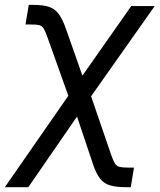

<svg xmlns="http://www.w3.org/2000/svg" viewBox="-63 -571 661 795"><path d="M-43 204.1 255.4 -225.6H295.9L397.9 71.8Q406.2 95.7 413.6 106.7Q420.9 117.7 433.6 120.4Q446.3 123 470.2 123H491.7L478.5 204.1H460.9Q419.4 204.1 393.6 196.8Q367.7 189.5 351.6 168.9Q335.4 148.4 322.3 109.4L255.9 -88.4L54.2 204.1ZM230.5 -145 135.3 -411.6Q125.5 -439.9 118.4 -451.9Q111.3 -463.9 99.9 -466.8Q88.4 -469.7 64 -469.7H42.5L56.2 -550.8H73.7Q114.3 -550.8 138.9 -543Q163.6 -535.2 179.9 -513.4Q196.3 -491.7 210.9 -449.2L278.3 -257.8L480.5 -545.9H577.6L294.9 -145Z"/></svg>

Font: Adwaita Sans
Style: Italic
Weight: 400
Italic angle: -9.39999°
Designer: Rasmus Andersson
Foundry: rsms
Version: Version 4.001;git-9221beed3